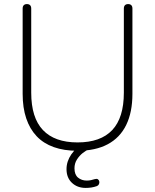

<svg xmlns="http://www.w3.org/2000/svg" viewBox="-20 -731 760 941"><path d="M360 8Q294 8 243.5 -10Q193 -28 159.5 -63.5Q126 -99 108.5 -151Q91 -203 91 -271V-689Q91 -700 96.5 -705.5Q102 -711 112 -711Q122 -711 127.5 -705.5Q133 -700 133 -689V-277Q133 -154 190.5 -93.5Q248 -33 360 -33Q473 -33 530 -93.5Q587 -154 587 -277V-689Q587 -700 592.5 -705.5Q598 -711 608 -711Q618 -711 623.5 -705.5Q629 -700 629 -689V-271Q629 -181 598.5 -118.5Q568 -56 508 -24Q448 8 360 8ZM400 190Q359 190 332.5 165Q306 140 306 98Q306 60 329.5 25.5Q353 -9 396 -31L417 0Q402 6 385.5 19Q369 32 357 51Q345 70 345 94Q345 125 362.5 139.5Q380 154 405 154Q416 154 425.5 152Q435 150 444 147Q454 144 459.5 147.5Q465 151 466.5 158Q468 165 465 171.5Q462 178 455 181Q441 186 427.5 188Q414 190 400 190Z"/></svg>

Font: Nunito ExtraLight
Style: Regular
Weight: 200
Designer: Vernon Adams
Foundry: Vernon Adams
Version: Version 3.602